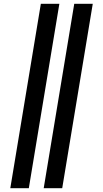

<svg xmlns="http://www.w3.org/2000/svg" viewBox="-20 -843 540 1006"><path d="M209 143 369 -823H466L306 143ZM34 143 194 -823H291L131 143Z"/></svg>

Font: Iosevka Curly Heavy Oblique
Style: Regular
Weight: 900
Italic angle: -9°
Monospace: yes
Designer: Belleve Invis
Foundry: Belleve Invis
Version: Version 11.1.0; ttfautohint (v1.8.3)